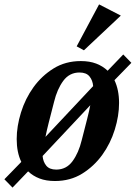

<svg xmlns="http://www.w3.org/2000/svg" viewBox="-40 -812 618 874"><path d="M-20 4 57 -75Q36 -118 36 -179Q36 -237 55.5 -300Q75 -363 112.5 -415Q150 -467 204 -500.5Q258 -534 328 -534Q368 -534 398 -522.5Q428 -511 450 -490L521 -564L558 -526L481 -447Q502 -403 502 -343Q502 -285 482.5 -222Q463 -159 425.5 -107Q388 -55 334 -21.5Q280 12 210 12Q170 12 140 0.5Q110 -11 88 -32L17 42ZM322 -482Q276 -482 248 -444Q220 -406 206 -348Q191 -290 181.5 -252.5Q172 -215 167 -189L384 -420Q382 -446 367.5 -464Q353 -482 322 -482ZM216 -40Q262 -40 290 -78Q318 -116 332 -174Q347 -232 356.5 -269.5Q366 -307 371 -333L154 -102Q156 -76 170.5 -58Q185 -40 216 -40ZM309 -601 411 -792 510 -741 342 -583Z"/></svg>

Font: IBM Plex Serif SemiBold
Style: Italic
Weight: 600
Italic angle: -14°
Designer: Mike Abbink, Paul van der Laan, Pieter van Rosmalen
Foundry: Bold Monday
Version: Version 2.5